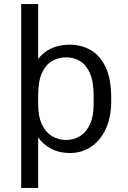

<svg xmlns="http://www.w3.org/2000/svg" viewBox="-20 -740 627 941"><path d="M84 181V-720H167V-451Q194 -486 233 -503.5Q272 -521 321 -521Q378 -521 424 -495Q470 -469 497.5 -411.5Q525 -354 525 -261V-245Q525 -163 497.5 -106Q470 -49 424.5 -19.5Q379 10 323 10Q270 10 230 -11.5Q190 -33 167 -67V181ZM304 -54Q342 -54 372.5 -73Q403 -92 421 -131Q439 -170 439 -230V-270Q439 -339 421 -380.5Q403 -422 372.5 -440.5Q342 -459 304 -459Q267 -459 235.5 -441Q204 -423 185.5 -382.5Q167 -342 167 -271V-230Q167 -169 185.5 -130Q204 -91 235.5 -72.5Q267 -54 304 -54Z"/></svg>

Font: Chivo Medium Light
Style: Regular
Weight: 300
Version: Version 2.002